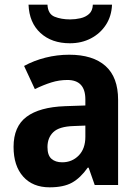

<svg xmlns="http://www.w3.org/2000/svg" viewBox="-20 -791 594 821"><path d="M276 -557Q377 -557 431 -509Q485 -461 485 -364V0H385L359 -74H355Q324 -30 288 -10Q252 10 192 10Q120 10 79 -36Q38 -82 38 -163Q38 -250 93.5 -291.5Q149 -333 258 -337L345 -340V-366Q345 -449 268 -449Q233 -449 199.5 -438.5Q166 -428 129 -410L83 -509Q125 -532 174.5 -544.5Q224 -557 276 -557ZM294 -252Q233 -250 208 -226Q183 -202 183 -162Q183 -127 200 -112Q217 -97 246 -97Q288 -97 316.5 -126Q345 -155 345 -206V-254ZM459 -771Q457 -722 433 -685Q409 -648 369 -627Q329 -606 279 -606Q201 -606 153 -650Q105 -694 102 -771H183Q185 -731 213.5 -719.5Q242 -708 280 -708Q302 -708 324 -713Q346 -718 361 -731.5Q376 -745 377 -771Z"/></svg>

Font: Noto Sans Tamil SemiCondensed
Style: Bold
Weight: 700
Width: 4
Designer: Jelle Bosma - Monotype Design Team
Foundry: Monotype Imaging Inc.
Version: Version 2.004; ttfautohint (v1.8.4.7-5d5b)